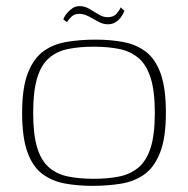

<svg xmlns="http://www.w3.org/2000/svg" viewBox="-20 -598 612 625"><path d="M281 7Q231 7 189.5 -1Q148 -9 117 -32.5Q86 -56 69 -103.5Q52 -151 52 -231Q52 -313 71 -361Q90 -409 122.5 -432Q155 -455 199 -462Q243 -469 291 -469Q341 -469 382.5 -461Q424 -453 455 -429.5Q486 -406 503 -358.5Q520 -311 520 -231Q520 -149 501 -101Q482 -53 449.5 -30Q417 -7 373.5 0Q330 7 281 7ZM285 -16Q332 -16 368.5 -23.5Q405 -31 431 -53Q457 -75 470.5 -117.5Q484 -160 484 -231Q484 -301 470.5 -344Q457 -387 431 -409Q405 -431 368.5 -438.5Q332 -446 285 -446Q238 -446 201.5 -438.5Q165 -431 139.5 -409Q114 -387 101 -344Q88 -301 88 -231Q88 -160 101 -117.5Q114 -75 139.5 -53Q165 -31 201.5 -23.5Q238 -16 285 -16ZM331 -519Q315 -519 300 -527.5Q285 -536 269 -544.5Q253 -553 238 -553Q222 -553 212 -543Q202 -533 198 -526L186 -535Q187 -538 190.5 -544.5Q194 -551 201 -558.5Q208 -566 217 -572Q226 -578 240 -578Q256 -578 271 -569Q286 -560 301 -551Q316 -542 330 -542Q350 -542 360 -554Q370 -566 373 -574L385 -563Q384 -560 380.5 -553Q377 -546 371 -538.5Q365 -531 355 -525Q345 -519 331 -519Z"/></svg>

Font: Genos Thin ExtraLight
Style: Regular
Weight: 250
Version: Version 1.010